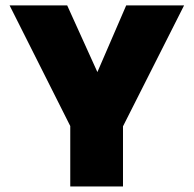

<svg xmlns="http://www.w3.org/2000/svg" viewBox="-20 -670 696 690"><path d="M232.5 -217 14.5 -650.5H221.5L330 -411L433.5 -650.5H641.5L422 -216V0H232.5Z"/></svg>

Font: Overused Grotesk Black
Style: Regular
Weight: 900
Version: Version 0.004